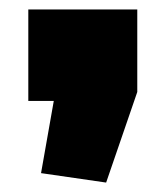

<svg xmlns="http://www.w3.org/2000/svg" viewBox="-20 -214 351 407"><path d="M271 -194V-19L205 173L67 153L94 0H40V-194Z"/></svg>

Font: Pathway Extreme 28pt Black
Style: Regular
Weight: 900
Designer: Eduardo Rodriguez Tunni
Foundry: Eduardo Rodriguez Tunni
Version: Version 1.001;gftools[0.9.26]